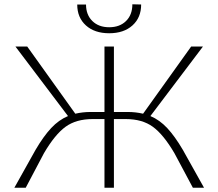

<svg xmlns="http://www.w3.org/2000/svg" viewBox="-20 -875 1018 895"><path d="M340 -854H381Q381 -806 410.5 -777Q440 -748 489 -748Q538 -748 567.5 -777Q597 -806 597 -855L638 -854Q638 -793 597.5 -756.5Q557 -720 489 -720Q421 -720 380.5 -756.5Q340 -793 340 -854ZM931 0H879L793 -161Q742 -248 692.5 -284Q643 -320 566 -320H511V0H467V-320H412Q335 -320 285.5 -284Q236 -248 185 -161L100 0H47L146 -177Q183 -240 218.5 -278Q254 -316 297 -334L52 -658H107L331 -345Q366 -353 402 -353H467V-658H511V-353H576Q612 -353 647 -345L871 -658H926L681 -334Q724 -316 759.5 -278Q795 -240 832 -177Z"/></svg>

Font: Ysabeau SC Light
Style: Regular
Weight: 300
Designer: Christian Thalmann (Catharsis Fonts)
Version: Version 0.003